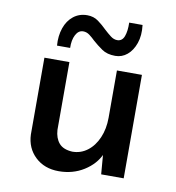

<svg xmlns="http://www.w3.org/2000/svg" viewBox="-74 -680 701 764"><g transform="rotate(10 276.5 -298.5)"><path d="M213 17Q155 17 118 -18Q81 -53 79 -108V-418H180V-144Q182 -111 199 -91Q216 -71 253 -69Q287 -69 314 -89.5Q341 -110 356.5 -146Q372 -182 372 -227V-418H473V0H382L374 -98L378 -82Q359 -39 314.5 -11Q270 17 213 17ZM355 -474Q322 -474 301 -488.5Q280 -503 262 -519Q251 -530 239 -539Q227 -548 213 -548Q194 -548 183 -527Q172 -506 173 -474H120Q117 -513 128 -545Q139 -577 162.5 -595.5Q186 -614 218 -614Q244 -614 263 -600Q282 -586 298 -570Q312 -557 325 -547Q338 -537 352 -537Q372 -537 380 -558.5Q388 -580 387 -614H441Q446 -572 435 -540.5Q424 -509 403 -491.5Q382 -474 355 -474Z"/></g></svg>

Font: Reem Kufi
Style: Regular
Weight: 400
Designer: Khaled Hosny
Version: Version 1.6